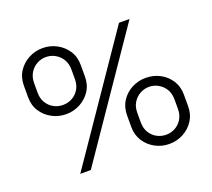

<svg xmlns="http://www.w3.org/2000/svg" viewBox="-122 -872 1154 1044"><g transform="rotate(-20 454.5 -350.0)"><path d="M690 13Q647 13 609.5 -7Q572 -27 549 -62.5Q526 -98 526 -145V-211Q526 -259 549 -294.5Q572 -330 609.5 -349.5Q647 -369 690 -369Q734 -369 771.5 -349.5Q809 -330 832 -294.5Q855 -259 855 -211V-145Q855 -98 832 -62.5Q809 -27 771.5 -7Q734 13 690 13ZM219 -331Q175 -331 137.5 -351Q100 -371 77 -406Q54 -441 54 -489V-555Q54 -603 77 -638Q100 -673 137.5 -693Q175 -713 219 -713Q262 -713 299.5 -693Q337 -673 360 -638Q383 -603 383 -555V-489Q383 -441 360 -406Q337 -371 299.5 -351Q262 -331 219 -331ZM219 -384Q247 -384 271.5 -397Q296 -410 311.5 -435Q327 -460 327 -495V-548Q327 -584 311.5 -609Q296 -634 271.5 -647.5Q247 -661 219 -661Q191 -661 166.5 -647.5Q142 -634 126.5 -609Q111 -584 111 -548V-495Q111 -460 126.5 -435Q142 -410 166.5 -397Q191 -384 219 -384ZM691 -40Q718 -40 742.5 -53Q767 -66 782.5 -91Q798 -116 798 -151V-205Q798 -241 782.5 -265.5Q767 -290 742.5 -303.5Q718 -317 691 -317Q663 -317 638.5 -303.5Q614 -290 598.5 -265.5Q583 -241 583 -205V-151Q583 -116 598.5 -91Q614 -66 638.5 -53Q663 -40 691 -40ZM178 0 657 -700H718L239 0Z"/></g></svg>

Font: MuseoModerno Thin Light
Style: Regular
Weight: 300
Version: Version 1.003